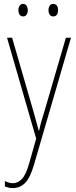

<svg xmlns="http://www.w3.org/2000/svg" viewBox="-20 -720 390 982"><path d="M16 -527H42L151 -150Q160 -118 165 -100Q170 -82 172.5 -72Q175 -62 178 -52H180Q186 -80 192.5 -102.5Q199 -125 207 -150L317 -527H343L154 122Q135 188 109 215Q83 242 46 242Q35 242 25.5 240Q16 238 5 234V206Q26 217 46 217Q71 217 91.5 196Q112 175 129 116L165 -11ZM74 -668Q74 -680 80 -690Q86 -700 98 -700Q110 -700 116 -690.5Q122 -681 122 -668Q122 -654 116 -645Q110 -636 98 -636Q86 -636 80 -645.5Q74 -655 74 -668ZM228 -668Q228 -681 234 -690.5Q240 -700 252 -700Q265 -700 271 -691Q277 -682 277 -668Q277 -654 271 -645Q265 -636 252 -636Q240 -636 234 -645.5Q228 -655 228 -668Z"/></svg>

Font: Noto Sans Lao Looped Condensed Thin
Style: Regular
Weight: 100
Width: 3
Designer: Mark Frömberg, Ben Mitchell
Foundry: The Fontpad Ltd
Version: Version 1.002; ttfautohint (v1.8.4.7-5d5b)